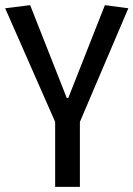

<svg xmlns="http://www.w3.org/2000/svg" viewBox="-20 -725 518 745"><path d="M290 0H194V-252Q83 -505 0 -693L97 -705L239 -345H245L387 -705L478 -693L290 -252Z"/></svg>

Font: Magra
Style: Regular
Weight: 400
Designer: Viviana Monsalve
Foundry: Viviana Monsalve
Version: Version 1.001